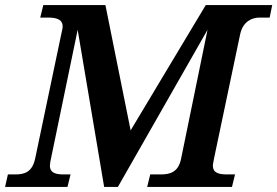

<svg xmlns="http://www.w3.org/2000/svg" viewBox="-30 -734 1089 754"><path d="M-10 0H235L247 -49H221C190 -49 166 -54 166 -84C166 -90 168 -102 171 -115L275 -617L379 0H433L785 -617L681 -110C670 -56 635 -49 601 -49H560L548 0H881L893 -49H864C830 -49 806 -54 806 -84C806 -90 809 -102 811 -114L913 -599C924 -651 961 -665 989 -665H1029L1039 -714H778L483 -222L384 -714H140L128 -665H157C188 -665 216 -660 216 -630C216 -622 214 -616 210 -597L108 -111C96 -56 64 -49 29 -49H1Z"/></svg>

Font: Noto Serif Semi
Style: Italic
Weight: 600
Italic angle: -12°
Designer: Monotype Design Team
Foundry: Monotype Imaging Inc.
Version: Version 1.901